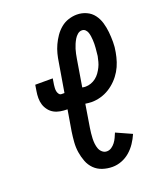

<svg xmlns="http://www.w3.org/2000/svg" viewBox="-139 -831 778 928"><g transform="rotate(-20 250.0 -367.5)"><path d="M279 8Q253 8 228.5 0Q204 -8 186.5 -25.5Q169 -43 160 -66.5Q151 -90 147 -115.5Q143 -141 145 -167.5Q147 -194 151 -221L169 -328H167Q150 -328 132.5 -331Q115 -334 100.5 -342Q86 -350 75.5 -363.5Q65 -377 60 -393Q55 -409 55 -427Q55 -445 58 -462L63 -493H153L148 -462Q147 -454 146.5 -445.5Q146 -437 147.5 -429Q149 -421 154 -414Q159 -407 167 -407H182L207 -556Q210 -577 215.5 -598.5Q221 -620 230.5 -640.5Q240 -661 253 -680Q266 -699 284 -714Q302 -729 324 -736Q346 -743 367 -743Q393 -743 416 -732.5Q439 -722 453.5 -702.5Q468 -683 475 -659Q482 -635 484.5 -610Q487 -585 487 -558.5Q487 -532 482 -507Q478 -484 470.5 -461Q463 -438 450.5 -417Q438 -396 420.5 -378Q403 -360 382 -347Q361 -334 337.5 -327.5Q314 -321 291 -321Q283 -321 275 -322Q267 -323 259 -324L240 -207Q238 -194 236.5 -180.5Q235 -167 234.5 -153.5Q234 -140 235.5 -126.5Q237 -113 241.5 -101Q246 -89 256 -80.5Q266 -72 279 -72Q292 -72 303 -79.5Q314 -87 322 -97.5Q330 -108 335.5 -120Q341 -132 346 -144L426 -108Q416 -85 402 -64Q388 -43 369 -26.5Q350 -10 326.5 -1Q303 8 279 8ZM289 -401Q303 -401 317 -406Q331 -411 342.5 -420Q354 -429 362.5 -441Q371 -453 377.5 -466Q384 -479 387.5 -492.5Q391 -506 394 -520Q395 -530 396 -540Q397 -550 398 -560.5Q399 -571 399 -581Q399 -591 398.5 -601Q398 -611 396.5 -621Q395 -631 392 -640Q389 -649 382 -656Q375 -663 364 -663Q352 -663 342 -654.5Q332 -646 325.5 -635Q319 -624 314 -612.5Q309 -601 305.5 -589.5Q302 -578 299.5 -566Q297 -554 295 -542L272 -403Q276 -402 280.5 -401.5Q285 -401 289 -401Z"/></g></svg>

Font: Iosevka Slab Medium
Style: Italic
Weight: 500
Italic angle: -9°
Monospace: yes
Designer: Belleve Invis
Foundry: Belleve Invis
Version: Version 11.1.0; ttfautohint (v1.8.3)